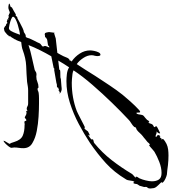

<svg xmlns="http://www.w3.org/2000/svg" viewBox="-82 -913 966 1078"><g transform="rotate(90 401.0 -374.0)"><path d="M54 -142 48 -144Q45 -149 44 -154.5Q43 -160 42 -166L46 -198Q47 -197 47.5 -196Q48 -195 49 -195Q51 -195 64 -199.5Q77 -204 78 -204L159 -213L168 -229Q170 -233 172.5 -237.5Q175 -242 177 -246Q181 -256 186.5 -268.5Q192 -281 205 -284Q202 -284 202 -288Q202 -290 205 -291Q206 -291 208 -293Q207 -293 207 -294H206Q181 -311 163 -338.5Q145 -366 145 -397Q145 -405 147.5 -418.5Q150 -432 155.5 -443.5Q161 -455 169 -455Q174 -455 175.5 -449.5Q177 -444 177 -440Q177 -436 176.5 -431.5Q176 -427 175 -423Q172 -414 172 -405Q172 -382 188 -358Q204 -334 222 -322Q236 -342 253 -369.5Q270 -397 287.5 -424.5Q305 -452 318 -471Q342 -508 367.5 -544Q393 -580 423 -613Q426 -616 435 -626.5Q444 -637 455.5 -648.5Q467 -660 476.5 -669Q486 -678 490 -678Q495 -678 494 -667.5Q493 -657 497 -657Q502 -659 503.5 -667Q505 -675 506.5 -684.5Q508 -694 513 -698Q517 -702 523 -706Q526 -708 532 -714Q536 -717 538 -722Q539 -725 545 -729H547Q549 -729 549 -727V-723L550 -724Q555 -729 557 -739Q559 -747 566 -751Q568 -752 572 -754Q576 -756 576 -758Q576 -758 574 -762Q571 -764 571 -767V-769Q571 -771 580.5 -776Q590 -781 599.5 -785.5Q609 -790 609 -790Q611 -790 611 -787Q611 -783 607 -777.5Q603 -772 600 -769L604 -770Q606 -771 609 -770Q612 -769 615 -768Q620 -765 625 -765H629Q631 -765 631 -767Q631 -769 626 -772Q620 -775 620 -779Q620 -781 622.5 -786Q625 -791 627 -791Q629 -791 629 -790Q627 -788 631 -788Q633 -788 636 -792Q637 -795 640 -798H643Q645 -798 646 -799Q646 -802 644 -802Q642 -800 642 -804Q642 -809 654.5 -817Q667 -825 670 -826Q685 -833 701.5 -835Q718 -837 735 -837Q762 -837 789 -834Q816 -830 842 -828Q852 -826 866 -819.5Q880 -813 887 -805Q887 -805 887 -804.5Q887 -804 888 -803Q888 -801 887 -801Q885 -799 885 -798Q885 -796 893.5 -788Q902 -780 910.5 -769.5Q919 -759 919 -747Q919 -742 920 -739V-731Q920 -724 916 -720Q911 -715 911 -709Q911 -707 912 -706V-702Q912 -698 908.5 -688Q905 -678 905 -675Q904 -672 901 -669L897 -663Q895 -660 894 -650Q893 -640 888 -640Q887 -640 885 -642L883 -645H882Q877 -637 876 -623Q875 -616 873.5 -609Q872 -602 868 -597Q829 -532 778 -485.5Q727 -439 664 -396Q616 -364 558.5 -333.5Q501 -303 439.5 -283.5Q378 -264 318 -264Q300 -264 278 -266.5Q256 -269 240 -279Q230 -264 220.5 -249Q211 -234 202 -218L254 -224V-226Q253 -229 265.5 -229.5Q278 -230 290.5 -230Q303 -230 304 -233H309Q318 -234 327.5 -234.5Q337 -235 346 -236Q358 -238 368 -237Q369 -237 370 -236Q371 -235 373 -235Q376 -235 382.5 -230.5Q389 -226 386 -225Q384 -225 384 -226Q384 -227 382 -227Q381 -227 377.5 -225Q374 -223 371 -223Q370 -221 370 -219Q368 -219 367.5 -220.5Q367 -222 366 -222L353 -217Q352 -216 353 -211Q348 -211 341 -210.5Q334 -210 334 -210L329 -208Q329 -208 320.5 -206.5Q312 -205 300 -203L254 -195Q252 -195 251 -196Q250 -197 249 -197L248 -196Q247 -196 245.5 -194Q244 -192 242 -192L178 -179Q160 -148 144 -116Q128 -84 115 -51Q132 -57 149.5 -61.5Q167 -66 185 -70Q202 -74 220 -78Q238 -82 255 -86Q258 -87 264 -91Q266 -93 272 -95Q275 -96 283 -96Q285 -95 288 -95Q291 -95 293 -95Q309 -95 322 -101Q336 -107 351 -107Q356 -107 356 -105Q356 -102 363 -102Q369 -102 373 -105L383 -108Q391 -109 398.5 -109.5Q406 -110 414 -110H444Q476 -110 517 -107.5Q558 -105 597 -97.5Q636 -90 663 -74Q694 -58 694 -22Q694 -15 693.5 -9Q693 -3 692 4Q691 10 690.5 16Q690 22 690 29Q690 35 691 38Q692 40 692 45Q692 50 684 60.5Q676 71 666.5 80Q657 89 653 89H652Q652 84 661 70.5Q670 57 670 53Q670 52 668 52Q666 50 665 47Q664 44 663 41Q662 38 661 35Q660 32 659 29Q648 -8 624 -18.5Q600 -29 564 -29H562Q559 -31 556 -29Q554 -28 549 -28Q541 -28 541 -34Q541 -39 537 -39Q533 -39 529 -35Q524 -30 522 -30Q519 -30 511 -35Q503 -40 495 -40Q491 -40 490 -39Q488 -38 485 -38Q484 -38 485 -42Q487 -45 485 -45Q484 -45 480 -43Q476 -41 472 -41Q465 -41 457 -46Q453 -49 442 -49H370Q364 -49 358 -48.5Q352 -48 346 -47Q340 -46 334 -45Q328 -44 321 -43Q299 -41 276.5 -40Q254 -39 232 -38Q210 -37 188 -32Q166 -27 144 -19Q134 -15 121 -13L98 -10Q95 -2 91.5 7Q88 16 83 24V26Q82 26 75 38.5Q68 51 64 53Q66 55 66 57Q66 61 60 61Q61 62 61 63Q61 64 55 69.5Q49 75 42.5 80Q36 85 33 85H29Q27 87 23 87Q18 87 13 82Q11 83 9 80Q8 76 4 76Q4 76 -2 74Q-6 74 -6 69L-13 68Q-14 71 -19 71V70Q-21 69 -23.5 68.5Q-26 68 -30 68Q-28 62 -28 61Q-29 62 -30 62Q-31 62 -32 63Q-33 64 -36 64V62L-42 60H-45Q-48 60 -49 61H-53L-55 58V59H-56Q-63 59 -63 54H-65Q-72 54 -82 59Q-86 61 -90 61.5Q-94 62 -98 62H-99Q-101 62 -109.5 60.5Q-118 59 -118 57L-116 55Q-114 54 -111 53Q-108 52 -104 51Q-98 50 -96 42Q-86 37 -76.5 31.5Q-67 26 -57 20Q-56 21 -52 21Q-48 21 -46 16Q-43 11 -35 11Q-26 6 -10.5 -2.5Q5 -11 20 -18Q35 -25 42 -25Q50 -31 55.5 -33.5Q61 -36 70 -36Q71 -38 72 -40Q73 -42 74 -44L77 -52Q76 -52 76 -53Q76 -54 77 -54Q79 -59 82.5 -66.5Q86 -74 91 -84Q96 -93 99.5 -100.5Q103 -108 105 -113Q107 -118 115 -123Q123 -128 123 -132Q123 -136 122 -138Q120 -140 120 -144Q120 -149 129 -168Q121 -168 120 -164Q118 -161 112 -160Q106 -159 99 -158Q92 -157 86 -156Q80 -155 79 -151Q78 -151 77 -152Q77 -155 74 -149.5Q71 -144 69 -144Q69 -144 62 -143.5Q55 -143 54 -142ZM327 -294Q411 -294 485 -322Q486 -322 500 -329Q514 -336 531.5 -345Q549 -354 562.5 -361Q576 -368 577 -368Q579 -368 579 -367Q577 -365 580 -365Q586 -365 591 -373Q596 -381 600 -385Q605 -387 612 -391Q619 -395 623 -395Q623 -393 621 -391Q619 -389 619 -387H620Q622 -387 633.5 -395Q645 -403 645 -405V-407Q644 -407 644 -409Q644 -415 653 -416Q663 -418 665 -420Q719 -464 761 -518Q803 -572 838 -631Q839 -633 842.5 -636.5Q846 -640 850 -643L859 -651Q859 -655 857 -653Q854 -652 854 -656Q854 -661 858 -666Q863 -672 864 -676Q870 -689 875 -709.5Q880 -730 880 -744Q880 -768 870 -783Q860 -798 833 -798Q804 -798 771.5 -785.5Q739 -773 714 -758Q712 -757 703.5 -749.5Q695 -742 687 -735Q679 -728 676 -728Q675 -728 675 -732L674 -733Q672 -733 666 -727Q663 -723 661 -721Q659 -719 658 -718L643 -706Q639 -702 635 -699Q631 -696 627 -693Q618 -686 609 -676Q605 -671 600.5 -667Q596 -663 591 -659L584 -656Q580 -655 578 -653Q576 -651 576 -649Q576 -646 574 -644Q570 -640 565.5 -636Q561 -632 554 -628Q547 -624 542 -620Q537 -616 533 -612Q490 -572 438.5 -519Q387 -466 338.5 -410Q290 -354 257 -304Q263 -300 277 -298Q291 -296 305.5 -295Q320 -294 327 -294ZM19 59Q29 59 36 47Q43 35 48.5 20Q54 5 57 -3Q50 -3 34 0.5Q18 4 0 9.5Q-18 15 -31 22Q-44 29 -44 36Q-44 41 -30 46.5Q-16 52 -0.5 55.5Q15 59 19 59Z"/></g></svg>

Font: Water Brush
Style: Regular
Weight: 400
Designer: Robert E. Leuschke
Foundry: Robert E. Leuschke
Version: Version 1.010; ttfautohint (v1.8.4.7-5d5b)